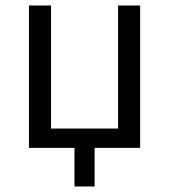

<svg xmlns="http://www.w3.org/2000/svg" viewBox="-20 -536 613 696"><path d="M250 140H323V0H488V-516H408V-70H165V-516H85V0H250Z"/></svg>

Font: LVC Sans
Style: Regular
Weight: 400
Designer: Mike Abbink, Paul van der Laan, Pieter van Rosmalen
Foundry: Bold Monday
Version: Version 3.0